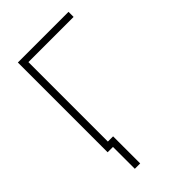

<svg xmlns="http://www.w3.org/2000/svg" viewBox="-264 -825 1100 1100"><g transform="rotate(-45 286.0 -275.0)"><path d="M515.6 -727.3H105.1V0H148.4V177.2H191.8V-42.3H149.5V-686.1H515.6Z"/></g></svg>

Font: Karasuma Gothic
Style: Thin
Weight: 200
Designer: Rasmus Andersson / Ryoko Ishizuka
Foundry: rsms
Version: Version 1.00